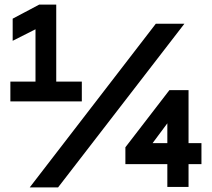

<svg xmlns="http://www.w3.org/2000/svg" viewBox="-20 -811 919 833"><path d="M25 -371V-457H134V-684L35 -634V-730L150 -791H224V-457H335V-371ZM109 2 656 -708H780L232 2ZM706 0V-99H524V-172L715 -420H798V-190H854V-99H798V0ZM642 -190H706V-276Z"/></svg>

Font: Lil Grotesk Bold
Style: Regular
Weight: 700
Designer: Bastien Sozeau
Foundry: NBR — Bastien Sozeau
Version: Version 4.002; ttfautohint (v1.8.4.7-5d5b)